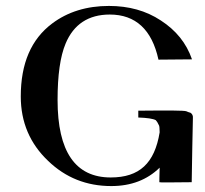

<svg xmlns="http://www.w3.org/2000/svg" viewBox="-20 -612 690 647"><path d="M630 -213C631 -222 628 -228 622 -232C617 -233 613 -235 608 -237C601 -240 547 -240 446 -239C446 -224 446 -216 446 -216C476 -215 496 -212 505 -207C508 -204 512 -198 516 -189C517 -187 518 -179 518 -166C501 -62 450 -14 353 -14C234 -14 174 -101 174 -275C174 -359 183 -422 201 -465C228 -530 278 -563 350 -563C437 -563 492 -512 514 -411L627 -412C608 -467 573 -510 522 -543C472 -576 414 -592 347 -592C272 -592 208 -572 156 -533C85 -480 50 -398 50 -287C50 -200 81 -128 142 -70C201 -13 272 15 355 15C422 15 476 -6 518 -47C517 -18 517 -2 517 2C517 3 553 3 626 2C627 -83 629 -155 630 -213Z"/></svg>

Font: GFS Nicefore
Style: Regular
Weight: 400
Designer: George Matthiopoulos
Foundry: George Matthiopoulos
Version: Version 1.0